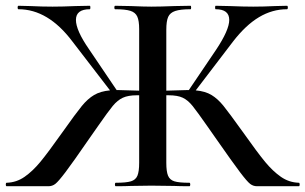

<svg xmlns="http://www.w3.org/2000/svg" viewBox="-26 -645 1058 665"><path d="M1009 0H864Q851 0 840.5 -8Q830 -16 805 -49Q780 -82 720 -168L692 -208Q657 -258 641 -278Q625 -298 607 -306.5Q589 -315 558 -315H550V-81Q550 -51 556 -36.5Q562 -22 578 -17Q594 -12 630 -12Q633 -12 633 -6Q633 0 630 0Q596 0 577 -1L498 -2L428 -1Q409 0 375 0Q372 0 372 -6Q372 -12 375 -12Q411 -12 427.5 -17Q444 -22 450 -36.5Q456 -51 456 -81V-315H448Q418 -315 399.5 -306.5Q381 -298 364.5 -278Q348 -258 314 -209L286 -169Q226 -82 201 -49Q176 -16 165.5 -8Q155 0 142 0H-3Q-6 0 -6 -6Q-6 -12 -3 -12Q31 -13 59 -32.5Q87 -52 113.5 -84Q140 -116 191 -188Q237 -253 257.5 -278Q278 -303 300 -316Q322 -329 355 -332L225 -501Q141 -613 38 -613Q35 -613 35 -619Q35 -625 38 -625L79 -624Q119 -622 156 -622Q190 -622 236 -624L285 -625Q287 -625 287 -619Q287 -613 285 -613Q237 -613 237 -576Q237 -540 282 -475L378 -333H386Q400 -333 456 -331V-544Q456 -573 449.5 -587.5Q443 -602 425.5 -607.5Q408 -613 373 -613Q370 -613 370 -619Q370 -625 373 -625L427 -624Q473 -622 498 -622Q529 -622 579 -624L634 -625Q636 -625 636 -619Q636 -613 634 -613Q599 -613 581 -607Q563 -601 556.5 -586.5Q550 -572 550 -542V-331Q606 -333 620 -333H628L722 -472Q768 -541 768 -576Q768 -613 721 -613Q719 -613 719 -619Q719 -625 721 -625L769 -624Q817 -622 851 -622Q887 -622 927 -624L968 -625Q971 -625 971 -619Q971 -613 968 -613Q917 -613 871 -585.5Q825 -558 781 -501L652 -332Q685 -329 706.5 -316Q728 -303 747.5 -279Q767 -255 815 -188Q866 -116 892.5 -84Q919 -52 947 -32.5Q975 -13 1009 -12Q1012 -12 1012 -6Q1012 0 1009 0Z"/></svg>

Font: Cormorant SC SemiBold
Style: Regular
Weight: 600
Designer: Christian Thalmann (Catharsis Fonts)
Version: Version 3.000